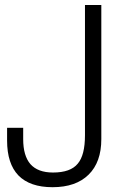

<svg xmlns="http://www.w3.org/2000/svg" viewBox="-20 -739 524 780"><path d="M8.8 -219.7V-168Q8.8 -74.2 54.7 -26.4Q101.6 21.5 193.4 21.5Q288.1 21.5 339.8 -29.3Q391.6 -80.1 391.6 -173.8V-718.8H325.2V-189.5Q325.2 -108.4 295.9 -74.2Q266.6 -38.1 195.3 -38.1Q133.8 -38.1 103.5 -72.3Q74.2 -106.4 74.2 -173.8V-219.7Z"/></svg>

Font: Dotum
Style: Regular
Weight: 400
Version: Version 2.21